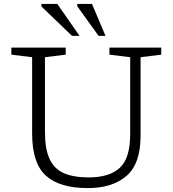

<svg xmlns="http://www.w3.org/2000/svg" viewBox="-20 -950 882 980"><path d="M644.5 -265V-658L538.5 -671V-707H803V-671L697.5 -658V-256.5Q697.5 -114.5 625.8 -52.2Q554 10 428.5 10Q283.5 10 213.8 -53.8Q144 -117.5 144 -269V-658L38 -671V-707H315.5V-671L209.5 -658V-276Q209.5 -190 232.8 -139.2Q256 -88.5 305.2 -66.5Q354.5 -44.5 433 -44.5Q538.5 -44.5 591.5 -93.5Q644.5 -142.5 644.5 -265ZM386 -767H347.5L191.5 -917V-930H272.5ZM518.5 -767H483L374.5 -918V-930H449.5Z"/></svg>

Font: Newsreader Caption Light
Style: Regular
Weight: 300
Designer: Hugues Gentile
Foundry: Production Type
Version: Version 1.001